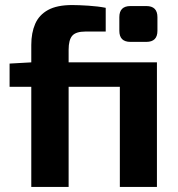

<svg xmlns="http://www.w3.org/2000/svg" viewBox="-20 -741 707 761"><path d="M266 -721Q291 -721 330 -718.5Q369 -716 399 -710V-616H319Q281 -616 266.5 -599.5Q252 -583 252 -544V0H104V-563Q104 -611 119.5 -646.5Q135 -682 170.5 -701.5Q206 -721 266 -721ZM460 -494V-397H18V-489L107 -494ZM602 -494V0H455V-494ZM560 -717Q604 -717 604 -673V-619Q604 -575 560 -575H497Q453 -575 453 -619V-673Q453 -717 497 -717Z"/></svg>

Font: Exo 2
Style: Bold
Weight: 700
Designer: Natanael Gama
Foundry: Natanael Gama
Version: Version 2.010